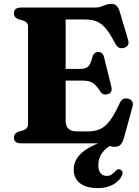

<svg xmlns="http://www.w3.org/2000/svg" viewBox="-20 -739 718 990"><path d="M52 -671Q52 -700 89 -700H467Q487.5 -700 500.8 -704.8Q514 -709.5 526 -714.2Q538 -719 553.5 -719Q572.5 -719 582.2 -708.2Q592 -697.5 599 -673.5L640.5 -533.5Q649.5 -502.5 622 -493Q591 -482.5 574.5 -513.5Q547.5 -566 524.8 -592.8Q502 -619.5 476.8 -629Q451.5 -638.5 417.5 -638.5H318.5V-383.5H390.5Q421.5 -383.5 434.2 -395.5Q447 -407.5 455.5 -442.5Q463 -470.5 486.5 -471Q509.5 -471.5 516 -445.5L554 -292.5Q561.5 -262 537.5 -254Q511.5 -245.5 497 -267.5Q474.5 -302 456.5 -312.8Q438.5 -323.5 402.5 -323.5H318.5V-117Q318.5 -61.5 376.5 -61.5H432Q468 -61.5 494.8 -72.8Q521.5 -84 545.8 -115.8Q570 -147.5 598 -209Q610 -236 639.5 -230.5Q654.5 -227.5 661.2 -216.8Q668 -206 663.5 -189.5L619 -27.5Q612 -4.5 601.8 6.8Q591.5 18 571 18Q550.5 18 533.8 9Q517 0 487 0H89Q52 0 52 -29Q52 -52 76 -60.5L99.5 -67Q124.5 -75.5 124.5 -98V-602Q124.5 -624.5 99.5 -633L76 -639.5Q52 -648 52 -671ZM556.5 -25 569.5 -1.5Q527 22 507 49Q487 76 487 112Q487 140.5 499 154.2Q511 168 529.5 168Q555 168 574.5 143.5Q580.5 137.5 586.2 134.8Q592 132 598.5 134.5Q606 136.5 610.5 144.8Q615 153 608.5 166.5Q597 193 564.2 212Q531.5 231 484 231Q424.5 231 392.2 205.5Q360 180 360 135Q360 84 405.2 45.8Q450.5 7.5 556.5 -25Z"/></svg>

Font: Fraunces 9pt S000
Style: Bold
Weight: 700
Version: Version 1.000; ttfautohint (v1.8.3)